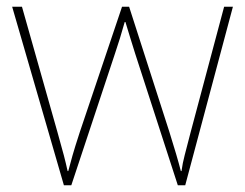

<svg xmlns="http://www.w3.org/2000/svg" viewBox="-20 -547 725 568"><path d="M380 -388Q372 -414 365.5 -434.5Q359 -455 351 -482H349Q335 -432 320 -388L191 1H169L16 -527H45L150 -156Q163 -110 169 -87Q175 -64 180 -41H182Q188 -64 194.5 -87Q201 -110 216 -156L341 -527H362L481 -157Q504 -84 515 -41H517Q520 -64 526.5 -88.5Q533 -113 544 -156L643 -527H669L528 1H506Z"/></svg>

Font: Noto Sans Thin
Style: Regular
Weight: 100
Designer: Monotype Design Team
Foundry: Monotype Imaging Inc.
Version: Version 2.007